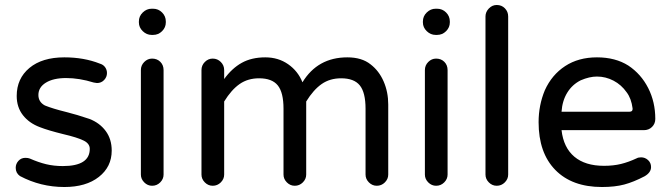

<svg xmlns="http://www.w3.org/2000/svg" viewBox="-20 -739 2687 770"><path d="M60 -33Q43 -45 43 -66Q43 -82 54 -94Q65 -106 82 -106Q93 -106 100 -103Q134 -88 165 -80.5Q196 -73 232 -73Q340 -73 340 -142Q340 -163 316 -175Q290 -188 234 -201Q173 -216 140 -229Q97 -245 72 -277Q47 -309 47 -354Q47 -424 98 -466.5Q149 -509 238 -509Q317 -509 380 -484Q394 -480 401.5 -469.5Q409 -459 409 -446Q409 -430 397.5 -418Q386 -406 369 -406L356 -408Q298 -426 245 -426Q194 -426 164 -407.5Q134 -389 134 -358Q134 -330 160 -316Q192 -303 245 -290Q289 -279 339 -262Q380 -246 404 -213.5Q428 -181 428 -135Q428 -70 376.5 -29.5Q325 11 238 11Q143 11 60 -33Z M537 -649V-653Q537 -674 552.5 -689Q568 -704 588 -704H594Q615 -704 630 -689Q645 -674 645 -653V-649Q645 -629 630 -614Q615 -599 594 -599H588Q568 -599 552.5 -614Q537 -629 537 -649ZM545 -458Q545 -477 558.5 -490.5Q572 -504 590 -504Q610 -504 623 -491Q636 -478 636 -458V-39Q636 -21 622.5 -7.5Q609 6 590 6Q572 6 558.5 -7.5Q545 -21 545 -39Z M1537 -320V-39Q1537 -21 1523.5 -7.5Q1510 6 1491 6Q1473 6 1459.5 -7.5Q1446 -21 1446 -39V-303Q1446 -368 1423 -396.5Q1400 -425 1348 -425Q1303 -425 1270 -402Q1237 -379 1208 -332V-39Q1208 -21 1194.5 -7.5Q1181 6 1162 6Q1144 6 1130.5 -7.5Q1117 -21 1117 -39V-303Q1117 -368 1094 -396.5Q1071 -425 1019 -425Q974 -425 941 -402Q908 -379 879 -332V-39Q879 -21 865.5 -7.5Q852 6 833 6Q815 6 801.5 -7.5Q788 -21 788 -39V-458Q788 -477 801.5 -490.5Q815 -504 833 -504Q852 -504 865.5 -490.5Q879 -477 879 -458V-422Q910 -465 949.5 -487Q989 -509 1044 -509Q1096 -509 1135.5 -481.5Q1175 -454 1193 -409Q1254 -509 1373 -509Q1431 -509 1466 -481Q1500 -455 1518.5 -412.5Q1537 -370 1537 -320Z M1676 -649V-653Q1676 -674 1691.5 -689Q1707 -704 1727 -704H1733Q1754 -704 1769 -689Q1784 -674 1784 -653V-649Q1784 -629 1769 -614Q1754 -599 1733 -599H1727Q1707 -599 1691.5 -614Q1676 -629 1676 -649ZM1684 -458Q1684 -477 1697.5 -490.5Q1711 -504 1729 -504Q1749 -504 1762 -491Q1775 -478 1775 -458V-39Q1775 -21 1761.5 -7.5Q1748 6 1729 6Q1711 6 1697.5 -7.5Q1684 -21 1684 -39Z M1927 -39V-673Q1927 -691 1940.5 -705Q1954 -719 1972 -719Q1992 -719 2005 -705.5Q2018 -692 2018 -673V-39Q2018 -21 2004.5 -7.5Q1991 6 1972 6Q1954 6 1940.5 -7.5Q1927 -21 1927 -39Z M2140 -249Q2140 -317 2165 -377Q2193 -439 2246.5 -474Q2300 -509 2374 -509Q2448 -509 2500 -476Q2551 -442 2579.5 -386Q2608 -330 2608 -262Q2608 -243 2595 -230Q2582 -217 2562 -217H2232Q2240 -147 2283.5 -110.5Q2327 -74 2402 -74Q2440 -74 2470.5 -81.5Q2501 -89 2533 -104Q2540 -108 2551 -108Q2567 -108 2579 -97Q2591 -86 2591 -69Q2591 -47 2565 -32Q2521 -9 2483.5 1Q2446 11 2394 11Q2274 11 2207 -57.5Q2140 -126 2140 -249ZM2505 -291Q2518 -291 2517 -304Q2512 -344 2493 -369Q2472 -399 2440.5 -415.5Q2409 -432 2374 -432Q2344 -432 2309 -417Q2275 -400 2255 -367.5Q2235 -335 2232 -291Z"/></svg>

Font: 寒蝉全圆体
Style: Regular
Weight: 400
Designer: Warren2060
      Designed by Motoya company      

      [Varela Round]
      Joe Prince(Latin component); Avraham Cornf
Foundry: ChillType
Version: Version 3.200